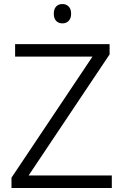

<svg xmlns="http://www.w3.org/2000/svg" viewBox="-20 -933 614 953"><path d="M535 0H37V-51L439 -652H55V-714H524V-663L122 -62H535ZM290 -913Q309 -913 321 -900.5Q333 -888 333 -865Q333 -842 321 -829.5Q309 -817 290 -817Q270 -817 258.5 -829.5Q247 -842 247 -865Q247 -888 258.5 -900.5Q270 -913 290 -913Z"/></svg>

Font: Noto Sans Oriya Light
Style: Regular
Weight: 300
Version: Version 2.003